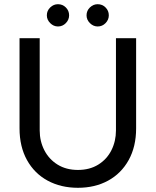

<svg xmlns="http://www.w3.org/2000/svg" viewBox="-20 -882 741 914"><path d="M351 12Q270 12 207 -22Q144 -56 108.5 -120Q73 -184 73 -271V-700H169V-261Q169 -210 191 -167Q213 -124 254 -98.5Q295 -73 351 -73Q407 -73 448 -98.5Q489 -124 510.5 -167Q532 -210 532 -261V-700H628V-271Q628 -184 592.5 -120Q557 -56 494.5 -22Q432 12 351 12ZM445 -756Q424 -756 408 -772Q392 -788 392 -809Q392 -831 408 -846.5Q424 -862 445 -862Q467 -862 482.5 -846.5Q498 -831 498 -809Q498 -788 482.5 -772Q467 -756 445 -756ZM256 -756Q235 -756 219 -772Q203 -788 203 -809Q203 -831 219 -846.5Q235 -862 256 -862Q278 -862 293.5 -846.5Q309 -831 309 -809Q309 -788 293.5 -772Q278 -756 256 -756Z"/></svg>

Font: MuseoModerno Thin
Style: Regular
Weight: 400
Version: Version 1.003